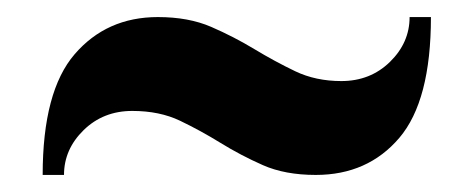

<svg xmlns="http://www.w3.org/2000/svg" viewBox="-20 -440 555 225"><path d="M380 -345Q414 -345 437 -367.5Q460 -390 460 -420H485Q485 -322 448 -278.5Q411 -235 350 -235Q314 -235 288 -246.5Q262 -258 238.5 -272.5Q215 -287 191 -298.5Q167 -310 135 -310Q101 -310 78 -287.5Q55 -265 55 -235H30Q30 -333 67.5 -376.5Q105 -420 165 -420Q201 -420 227.5 -408.5Q254 -397 278 -382.5Q302 -368 326 -356.5Q350 -345 380 -345Z"/></svg>

Font: Yeseva One
Style: Regular
Weight: 400
Designer: Jovanny Lemonad
Foundry: Jovanny Lemonad
Version: Version 2.001; ttfautohint (v0.91) -l 8 -r 50 -G 200 -x 0 -w